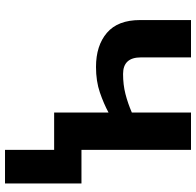

<svg xmlns="http://www.w3.org/2000/svg" viewBox="-28 -558 782 766"><g transform="rotate(90 363.0 -175.0)"><path d="M578 -546V-109H712V196H578V0H429V-217Q394 -198 349 -182.5Q304 -167 247 -167Q162 -167 111 -210.5Q60 -254 60 -343V-546H209V-346Q209 -275 275 -275Q318 -275 355 -284.5Q392 -294 429 -310V-546Z"/></g></svg>

Font: Noto Sans
Style: Bold
Weight: 700
Designer: Monotype Design Team
Foundry: Monotype Imaging Inc.
Version: Version 2.000;GOOG;noto-source:20170915:90ef993387c0; ttfaut